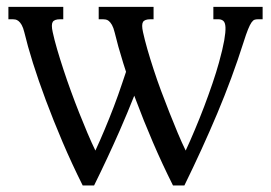

<svg xmlns="http://www.w3.org/2000/svg" viewBox="-20 -539 803 569"><path d="M701.7 -413.6Q668 -307.6 623.8 -202.6Q579.6 -97.7 526.4 10.7H492.7Q460.4 -53.7 432.9 -117.9Q405.3 -182.1 383.3 -241.2L377.9 -255.4Q357.4 -203.6 334.5 -151.4Q299.3 -71.3 258.8 10.7H225.1Q192.9 -53.7 165.5 -117.9Q138.2 -182.1 116 -241.5Q93.8 -300.8 77.6 -352.3Q61.5 -403.8 52.2 -442.9Q48.8 -457 44.2 -465.1Q39.6 -473.1 34.7 -476.8Q29.8 -480.5 25.4 -481.2Q21 -481.9 18.1 -481.9H4.9V-518.6H167.5V-481.9H158.2Q141.1 -481.9 136.2 -473.9Q131.3 -465.8 136.2 -443.8Q141.1 -420.9 149.4 -392.6Q157.7 -364.3 168 -333Q178.2 -301.8 190.2 -269Q202.1 -236.3 214.6 -204.8Q227.1 -173.3 239.3 -144.5Q251.5 -115.7 262.7 -92.8Q275.9 -121.1 290 -154.8Q304.2 -188.5 317.4 -223.1Q330.6 -257.8 341.8 -291.5Q348.1 -309.6 353.5 -326.2Q349.1 -339.4 345.2 -352.1Q329.1 -403.8 319.8 -442.9Q316.4 -457 311.8 -465.1Q307.1 -473.1 302.5 -476.8Q297.9 -480.5 293.2 -481.2Q288.6 -481.9 285.6 -481.9H272.5V-518.6H435.1V-481.9H425.8Q408.7 -481.9 403.8 -473.9Q398.9 -465.8 403.8 -443.8Q408.7 -421.4 416.7 -393.3Q424.8 -365.2 435.1 -333.7Q445.3 -302.2 457.5 -269.5Q469.7 -236.8 482.2 -205.3Q494.6 -173.8 506.8 -144.8Q519 -115.7 530.3 -92.8Q543.5 -121.1 557.6 -154.8Q571.8 -188.5 585 -223.1Q598.1 -257.8 609.6 -291.5Q621.1 -325.2 628.9 -353.5Q640.1 -394 644.5 -419.2Q648.9 -444.3 648.2 -458.3Q647.5 -472.2 641.8 -477.1Q636.2 -481.9 627.4 -481.9H612.3V-518.6H758.3V-481.9H744.1Q738.8 -481.9 734.4 -480.5Q730 -479 725.3 -472.4Q720.7 -465.8 715.1 -452.1Q709.5 -438.5 701.7 -413.6Z"/></svg>

Font: Arian AMU Serif
Style: Regular
Weight: 400
Designer: Ruben Hakobyan (Tarumian)
Foundry: Ruben Hakobyan (Tarumian)
Version: Version 1.002